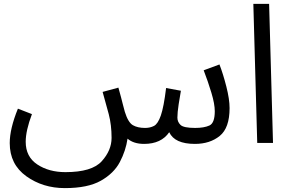

<svg xmlns="http://www.w3.org/2000/svg" viewBox="-20 -734 1487 986"><path d="M720 5Q808 5 849 -55Q877 5 981 5Q1058 5 1108.5 -36Q1159 -77 1159 -179Q1159 -224 1142.5 -289Q1126 -354 1107 -403L1026 -373Q1048 -316 1065.5 -258Q1083 -200 1083 -163Q1083 -102 1055.5 -89.5Q1028 -77 982 -77Q923 -77 907 -92.5Q891 -108 891 -130Q891 -156 897.5 -198.5Q904 -241 909 -268L833 -282Q821 -184 806 -141Q791 -98 771 -87.5Q751 -77 725 -77Q687 -77 662.5 -91Q638 -105 621 -160Q616 -176 610 -201.5Q604 -227 588 -284L507 -262Q524 -203 538.5 -147.5Q553 -92 553 -26Q553 38 502.5 94Q452 150 316 150Q231 150 171.5 110.5Q112 71 112 -6Q112 -63 144 -148L72 -176Q30 -73 30 1Q30 110 115 171Q200 232 313 232Q431 232 498 194Q565 156 595.5 98Q626 40 635 -22Q666 5 720 5Z M1301 0 1281 -714H1362L1382 0Z"/></svg>

Font: Noto Sans Arabic
Style: Regular
Weight: 400
Designer: Nadine Chahine - Monotype Design Team
Foundry: Monotype Imaging Inc.
Version: Version 1.902